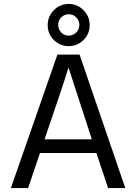

<svg xmlns="http://www.w3.org/2000/svg" viewBox="-20 -950 688 970"><path d="M327.5 -878Q305 -878 289.5 -862.5Q274 -847 274 -824.5Q274 -802 289.5 -786Q305 -770 327 -770Q349 -770 365 -786Q381 -802 381 -824Q381 -846 365.5 -862Q350 -878 327.5 -878ZM402 -898.5Q433 -867 433 -823Q433 -779 402 -748Q371 -717 327 -717Q283 -717 252 -748Q221 -779 221 -823Q221 -867 252 -898.5Q283 -930 327 -930Q371 -930 402 -898.5ZM122 0H35L270 -674H382L613 0H526L467 -177H182ZM326 -609Q312 -558 205 -246H444Z"/></svg>

Font: Hind Madurai
Style: Regular
Weight: 400
Designer: Jyotish Sonowal
Foundry: Indian Type Foundry
Version: Version 0.702;PS 1.0;hotconv 1.0.81;makeotf.lib2.5.63406